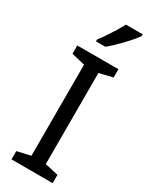

<svg xmlns="http://www.w3.org/2000/svg" viewBox="-241 -993 820 1042"><g transform="rotate(30 169.5 -472.0)"><path d="M298 0H40V-52L124 -71V-642L40 -662V-714H298V-662L214 -642V-71L298 -52ZM318 -934Q309 -920 292 -900Q275 -880 254.5 -858.5Q234 -837 213.5 -817.5Q193 -798 175 -784H117V-796Q132 -815 149.5 -841Q167 -867 184 -894.5Q201 -922 212 -944H318Z"/></g></svg>

Font: Noto Sans Thai
Style: Regular
Weight: 400
Designer: Monotype Design Team
Foundry: Monotype Imaging Inc.
Version: Version 2.001